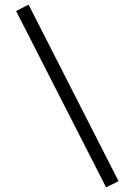

<svg xmlns="http://www.w3.org/2000/svg" viewBox="-20 -768 585 834"><path d="M441 46 50 -720 104 -748 495 19Z"/></svg>

Font: Zen Kaku Gothic Antique Medium
Style: Regular
Weight: 500
Designer: Yoshimichi Ohira
Foundry: Positype
Version: Version 1.002